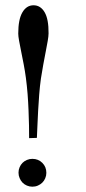

<svg xmlns="http://www.w3.org/2000/svg" viewBox="-20 -744 326 724"><path d="M163.1 -618.2Q163.1 -607.4 159.9 -589.4Q156.7 -571.3 152.3 -548.6Q147.9 -525.9 143.1 -500Q138.2 -474.1 134.3 -447.8Q130.4 -419.9 127.9 -388.4Q125.5 -356.9 123.8 -326.7Q122.1 -296.4 121.1 -269.8Q120.1 -243.2 119.1 -224.1L89.8 -223.1Q89.8 -243.2 89.4 -270.3Q88.9 -297.4 87.6 -327.9Q86.4 -358.4 84 -389.9Q81.5 -421.4 77.6 -450.7Q74.2 -476.1 69.3 -501.7Q64.5 -527.3 59.8 -549.8Q55.2 -572.3 52 -590.1Q48.8 -607.9 48.8 -617.2Q48.8 -670.9 64.5 -697.5Q80.1 -724.1 106.4 -724.1Q132.8 -724.1 148.2 -698Q163.6 -671.9 163.1 -618.2ZM154.8 -92.3Q154.8 -81.5 150.6 -71.8Q146.5 -62 139.4 -55.2Q132.3 -48.3 122.8 -44.2Q113.3 -40 102.1 -40Q91.3 -40 81.5 -44.2Q71.8 -48.3 64.9 -55.4Q58.1 -62.5 54 -72.3Q49.8 -82 49.8 -92.8Q49.8 -104 54 -113.5Q58.1 -123 64.9 -129.9Q71.8 -136.7 81.5 -140.9Q91.3 -145 102.1 -145Q124.5 -145 139.6 -129.9Q154.8 -114.7 154.8 -92.3Z"/></svg>

Font: HM XNiloofar
Style: Regular
Weight: 400
Designer: Hossein Movahhedian
Version: Version 2.8, 2015